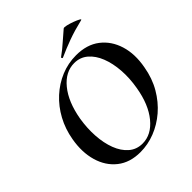

<svg xmlns="http://www.w3.org/2000/svg" viewBox="-218 -937 1090 1090"><g transform="rotate(-45 327.5 -391.5)"><path d="M281 12Q197 12 142 -31.5Q87 -75 65.5 -149Q44 -223 60 -313Q72 -383 104 -442Q136 -501 183.5 -544.5Q231 -588 289 -612Q347 -636 411 -636Q497 -636 553 -593Q609 -550 631.5 -477Q654 -404 637 -313Q624 -237 589 -177Q554 -117 505 -75Q456 -33 398.5 -10.5Q341 12 281 12ZM324 -14Q395 -14 449.5 -80.5Q504 -147 523 -260Q535 -329 530.5 -392Q526 -455 506.5 -504.5Q487 -554 453 -583Q419 -612 372 -612Q301 -612 247 -546Q193 -480 173 -366Q162 -299 166 -236Q170 -173 189 -123Q208 -73 242 -43.5Q276 -14 324 -14ZM349 -679Q345 -677 342.5 -682.5Q340 -688 344 -689Q380 -715 410 -742Q440 -769 469 -793Q474 -797 493.5 -792.5Q513 -788 534.5 -780Q556 -772 568.5 -765Q581 -758 571 -756Q504 -740 452 -721Q400 -702 349 -679Z"/></g></svg>

Font: Cormorant Infant Light
Style: Bold Italic
Weight: 700
Italic angle: -10°
Version: Version 4.001